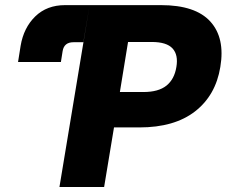

<svg xmlns="http://www.w3.org/2000/svg" viewBox="-20 -748 906 768"><path d="M217.8 0 338.4 -727.5H624Q761.7 -727.5 821.3 -661.9Q880.9 -596.2 861.3 -480Q842.8 -366.7 760.3 -302.5Q677.7 -238.3 537.6 -238.3H436L396.5 0ZM52.2 -500 62.5 -564.9Q74.7 -637.2 121.1 -682.4Q167.5 -727.5 240.2 -727.5H338.4L313.5 -579.1H273.9Q236.3 -579.1 230.5 -543.5L223.6 -500ZM459.5 -379.9H553.7Q613.8 -379.9 645.8 -405.5Q677.7 -431.2 685.5 -480Q693.8 -528.3 670.2 -554.2Q646.5 -580.1 586.9 -580.1H492.2Z"/></svg>

Font: Inter Display Extra Bold
Style: Italic
Weight: 800
Italic angle: -9.39999°
Designer: Rasmus Andersson
Foundry: rsms
Version: Version 4.000;git-4fc901f